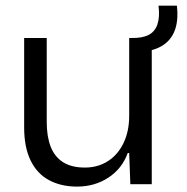

<svg xmlns="http://www.w3.org/2000/svg" viewBox="-20 -661 670 689"><path d="M256.6 8.6Q198.3 8.6 155.3 -14.9Q112.3 -38.3 89.5 -85.8Q66.7 -133.3 66.7 -203.1V-524.7H147.7V-223Q147.7 -171.3 161.8 -134.8Q175.9 -98.3 206.2 -79Q236.6 -59.7 284.6 -59.7Q331.7 -59.7 367.6 -83Q403.6 -106.3 423.6 -148.4Q443.6 -190.4 443.6 -245.3V-524.7H524.6V0H447.7L443.6 -111.9H438.4Q418 -55.7 368.9 -23.6Q319.9 8.6 256.6 8.6ZM451.9 -474.3V-524.7Q490.1 -523.9 513.1 -535.6Q536.1 -547.4 545 -573.6Q553.9 -599.9 548.9 -640.7H614.7Q621.4 -584.1 605 -546.4Q588.6 -508.7 550.2 -490.5Q511.9 -472.3 451.9 -474.3Z"/></svg>

Font: Mona Sans ExtraLight
Style: Regular
Weight: 200
Designer: Deni Anggara
Foundry: GitHub
Version: Version 2.000